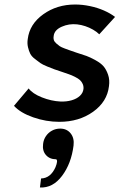

<svg xmlns="http://www.w3.org/2000/svg" viewBox="-20 -530 530 851"><path d="M243 10Q184 10 127 -10Q70 -30 42 -61L107 -138Q124 -115 165.5 -98.5Q207 -82 248 -80Q275 -79 297.5 -85.5Q320 -92 334 -105Q348 -118 350 -136Q351 -148 346.5 -158Q342 -168 334.5 -175Q327 -182 312 -189.5Q297 -197 285 -201Q273 -205 253 -212Q229 -220 220.5 -223Q212 -226 190 -235Q168 -244 159 -250.5Q150 -257 135 -268.5Q120 -280 114 -292Q108 -304 104 -321Q100 -338 103 -357Q111 -423 171.5 -466.5Q232 -510 313 -510Q345 -510 378.5 -503Q412 -496 440.5 -483.5Q469 -471 490 -455L420 -378Q409 -389 392.5 -398.5Q376 -408 358 -414Q340 -420 322 -422Q286 -426 253.5 -411.5Q221 -397 218 -371Q216 -361 218.5 -353Q221 -345 229.5 -337.5Q238 -330 244.5 -325.5Q251 -321 267 -315Q283 -309 290.5 -306.5Q298 -304 318 -297Q347 -288 363.5 -282Q380 -276 403.5 -263Q427 -250 439 -236Q451 -222 459 -199Q467 -176 463 -148Q455 -79 392.5 -34.5Q330 10 243 10ZM157 301 162 261Q204 260 226 211Q238 181 229 176Q200 176 183.5 157Q167 138 171 108Q173 89 183.5 73.5Q194 58 210.5 49Q227 40 247 40Q276 40 293 61Q310 82 306 115Q296 195 255 249.5Q214 304 157 301Z"/></svg>

Font: Orkney Medium
Style: MediumItalic
Weight: 500
Designer: Samuel Oakes and Alfredo Marco Pradil
Foundry: Alfredo Marco Pradil
Version: 1.0; ttfautohint (v1.5)